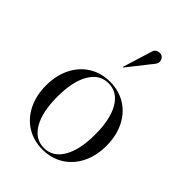

<svg xmlns="http://www.w3.org/2000/svg" viewBox="-206 -785 889 889"><g transform="rotate(45 238.0 -340.5)"><path d="M436 -212Q436 -147 411 -96.5Q386 -46 341 -18Q296 10 238 10Q180 10 135 -18Q90 -46 65 -96.5Q40 -147 40 -212Q40 -277 65 -327.5Q90 -378 135 -406Q180 -434 238 -434Q296 -434 341 -406Q386 -378 411 -327.5Q436 -277 436 -212ZM238 0Q296 0 329 -56Q362 -112 362 -212Q362 -312 329 -368Q296 -424 238 -424Q180 -424 147 -368Q114 -312 114 -212Q114 -112 147 -56Q180 0 238 0ZM234 -523 299 -605 313 -623Q326 -638 330.5 -645.5Q335 -653 335 -660Q335 -673 327.5 -682Q320 -691 307 -691Q283 -691 276 -670L231 -524Z"/></g></svg>

Font: Libre Caslon Display
Style: Regular
Weight: 400
Designer: Pablo Impallari, Rodrigo Fuenzalida
Foundry: Pablo Impallari, Rodrigo Fuenzalida
Version: Version 1.100; ttfautohint (v1.6) -l 8 -r 50 -G 200 -x 14 -D